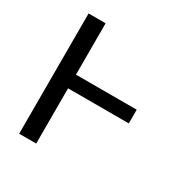

<svg xmlns="http://www.w3.org/2000/svg" viewBox="-163 -848 952 984"><g transform="rotate(30 312.5 -356.0)"><path d="M542.6 -407.7V-326.7H183.2V0H82.4V-711.6H183.2V-407.7Z"/></g></svg>

Font: Inter UI
Style: Regular
Weight: 400
Designer: Rasmus Andersson
Foundry: rsms
Version: Version 2.2